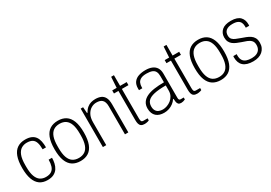

<svg xmlns="http://www.w3.org/2000/svg" viewBox="20 -1467 3214 2274"><g transform="rotate(-30 1626.5 -330.0)"><path d="M228 12Q165 12 122.5 -18Q80 -48 58 -109Q36 -170 36 -263Q36 -357 58.5 -418Q81 -479 125 -508.5Q169 -538 233 -538Q283 -538 316 -523.5Q349 -509 368 -482.5Q387 -456 395 -418Q403 -380 403 -334H357Q357 -391 345 -427Q333 -463 305.5 -479.5Q278 -496 231 -496Q191 -496 157.5 -476Q124 -456 104.5 -408Q85 -360 85 -275V-250Q85 -169 103 -120.5Q121 -72 153.5 -51Q186 -30 229 -30Q278 -30 306 -49.5Q334 -69 345.5 -105.5Q357 -142 357 -192H403Q403 -155 395 -119Q387 -83 368 -53.5Q349 -24 315 -6Q281 12 228 12Z M680 12Q616 12 571 -16.5Q526 -45 502.5 -105.5Q479 -166 479 -263Q479 -360 502.5 -420.5Q526 -481 571 -509.5Q616 -538 680 -538Q744 -538 788.5 -509.5Q833 -481 856.5 -420.5Q880 -360 880 -263Q880 -166 856.5 -105.5Q833 -45 788.5 -16.5Q744 12 680 12ZM680 -30Q728 -30 762 -52.5Q796 -75 813.5 -124Q831 -173 831 -251V-275Q831 -354 813.5 -402.5Q796 -451 762 -473.5Q728 -496 680 -496Q631 -496 597 -473.5Q563 -451 545.5 -402.5Q528 -354 528 -275V-251Q528 -173 545.5 -124Q563 -75 597 -52.5Q631 -30 680 -30Z M988 0V-526H1021L1027 -443H1033Q1054 -480 1079.5 -501Q1105 -522 1133.5 -530Q1162 -538 1193 -538Q1237 -538 1269 -524Q1301 -510 1318.5 -476.5Q1336 -443 1336 -385V0H1290V-383Q1290 -415 1282.5 -437Q1275 -459 1261 -472Q1247 -485 1227.5 -490.5Q1208 -496 1183 -496Q1145 -496 1111 -475.5Q1077 -455 1055.5 -414.5Q1034 -374 1034 -313V0Z M1555 11Q1525 11 1508.5 -0.5Q1492 -12 1486 -33.5Q1480 -55 1480 -84V-484H1419V-526H1480L1489 -672H1527V-526H1617V-484H1527V-83Q1527 -55 1533 -42.5Q1539 -30 1562 -30H1617V-2Q1609 2 1598 5Q1587 8 1576 9.5Q1565 11 1555 11Z M1823 12Q1790 12 1762.5 3.5Q1735 -5 1715.5 -22.5Q1696 -40 1685 -67Q1674 -94 1674 -130Q1674 -178 1696 -211Q1718 -244 1759.5 -264.5Q1801 -285 1861.5 -294Q1922 -303 1998 -303V-388Q1998 -423 1986.5 -447.5Q1975 -472 1946.5 -484Q1918 -496 1869 -496Q1819 -496 1791 -481Q1763 -466 1752 -440.5Q1741 -415 1741 -383V-370H1696Q1695 -375 1695 -380Q1695 -385 1695 -392Q1695 -446 1719 -478Q1743 -510 1784.5 -524Q1826 -538 1879 -538Q1930 -538 1967 -522.5Q2004 -507 2024 -475.5Q2044 -444 2044 -396V-64Q2044 -45 2050.5 -37.5Q2057 -30 2068 -30H2111V-3Q2096 4 2081.5 7.5Q2067 11 2054 11Q2029 11 2017.5 -1Q2006 -13 2002.5 -33.5Q1999 -54 1998 -77H1992Q1975 -50 1948.5 -30Q1922 -10 1890 1Q1858 12 1823 12ZM1828 -30Q1856 -30 1885.5 -40.5Q1915 -51 1940.5 -71Q1966 -91 1982 -121Q1998 -151 1998 -190V-260Q1899 -260 1839 -246.5Q1779 -233 1751.5 -204.5Q1724 -176 1724 -130Q1724 -95 1737.5 -72.5Q1751 -50 1775 -40Q1799 -30 1828 -30Z M2273 11Q2243 11 2226.5 -0.5Q2210 -12 2204 -33.5Q2198 -55 2198 -84V-484H2137V-526H2198L2207 -672H2245V-526H2335V-484H2245V-83Q2245 -55 2251 -42.5Q2257 -30 2280 -30H2335V-2Q2327 2 2316 5Q2305 8 2294 9.5Q2283 11 2273 11Z M2598 12Q2534 12 2489 -16.5Q2444 -45 2420.5 -105.5Q2397 -166 2397 -263Q2397 -360 2420.5 -420.5Q2444 -481 2489 -509.5Q2534 -538 2598 -538Q2662 -538 2706.5 -509.5Q2751 -481 2774.5 -420.5Q2798 -360 2798 -263Q2798 -166 2774.5 -105.5Q2751 -45 2706.5 -16.5Q2662 12 2598 12ZM2598 -30Q2646 -30 2680 -52.5Q2714 -75 2731.5 -124Q2749 -173 2749 -251V-275Q2749 -354 2731.5 -402.5Q2714 -451 2680 -473.5Q2646 -496 2598 -496Q2549 -496 2515 -473.5Q2481 -451 2463.5 -402.5Q2446 -354 2446 -275V-251Q2446 -173 2463.5 -124Q2481 -75 2515 -52.5Q2549 -30 2598 -30Z M3041 12Q2996 12 2962.5 2Q2929 -8 2907 -27.5Q2885 -47 2874 -76Q2863 -105 2863 -142Q2863 -147 2863.5 -152Q2864 -157 2865 -161H2911Q2910 -155 2910 -150.5Q2910 -146 2910 -141Q2910 -100 2926 -75.5Q2942 -51 2972 -40.5Q3002 -30 3044 -30Q3082 -30 3110.5 -42.5Q3139 -55 3154 -79.5Q3169 -104 3169 -139Q3169 -178 3148.5 -199.5Q3128 -221 3096 -233Q3064 -245 3030 -256Q3002 -266 2975.5 -277Q2949 -288 2927.5 -304Q2906 -320 2893.5 -344.5Q2881 -369 2881 -405Q2881 -435 2892 -459.5Q2903 -484 2923.5 -502Q2944 -520 2975 -529Q3006 -538 3046 -538Q3093 -538 3124.5 -527Q3156 -516 3174 -496Q3192 -476 3200 -452Q3208 -428 3208 -400Q3208 -396 3208 -390Q3208 -384 3207 -378H3161V-400Q3161 -425 3151.5 -447Q3142 -469 3117 -482.5Q3092 -496 3044 -496Q3014 -496 2992.5 -489.5Q2971 -483 2956.5 -471Q2942 -459 2935.5 -442Q2929 -425 2929 -404Q2929 -371 2946 -352.5Q2963 -334 2990.5 -323.5Q3018 -313 3049 -301Q3078 -291 3108 -279.5Q3138 -268 3163 -251.5Q3188 -235 3202.5 -209Q3217 -183 3217 -142Q3217 -105 3204 -76.5Q3191 -48 3168 -28Q3145 -8 3112.5 2Q3080 12 3041 12Z"/></g></svg>

Font: Archivo SemiCondensed Thin
Style: Regular
Weight: 250
Width: 4
Designer: Hector Gatti
Foundry: Omnibus-Type
Version: Version 2.001